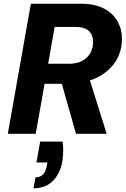

<svg xmlns="http://www.w3.org/2000/svg" viewBox="-20 -720 680 1033"><path d="M22 0 146 -700H413Q490 -700 539.5 -674Q589 -648 613 -604Q637 -560 636 -509Q635 -437 597.5 -383Q560 -329 494 -299Q428 -269 341 -269H220L172 0ZM389 0 302 -306H458L554 0ZM239 -377H352Q410 -377 445 -408.5Q480 -440 481 -494Q481 -530 459 -552.5Q437 -575 387 -575H274ZM160 293 171 234Q197 234 212 218Q227 202 232 170L235 154H176L196 42H317Q321 71 320 98Q319 125 315 150Q303 215 264 254Q225 293 160 293Z"/></svg>

Font: DM Sans 20pt Black
Style: Italic
Weight: 900
Italic angle: -10°
Version: Version 4.004;gftools[0.9.30]